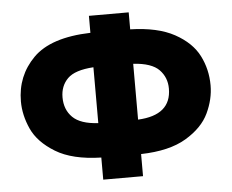

<svg xmlns="http://www.w3.org/2000/svg" viewBox="-51 -768 992 822"><g transform="rotate(-5 445.5 -357.0)"><path d="M531 -636Q649 -633 721 -593.5Q793 -554 823 -495Q853 -436 853 -367Q853 -308 825 -248.5Q797 -189 725 -146Q653 -103 531 -100V-5H360V-100Q236 -103 164 -147Q92 -191 65 -250.5Q38 -310 38 -369Q38 -479 113.5 -555Q189 -631 360 -636V-709H531ZM217 -371Q217 -318 250.5 -285Q284 -252 360 -248V-488Q280 -483 248.5 -451.5Q217 -420 217 -371ZM531 -248Q674 -255 674 -369Q674 -417 642 -450Q610 -483 531 -488Z"/></g></svg>

Font: Noto Sans Armenian Black
Style: Regular
Weight: 900
Designer: Monotype Design team
Foundry: Monotype Imaging Inc.
Version: Version 1.000